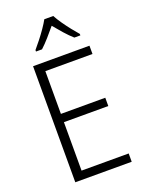

<svg xmlns="http://www.w3.org/2000/svg" viewBox="-173 -1029 839 1110"><g transform="rotate(-20 247.0 -473.5)"><path d="M438 0H91V-714H438V-663H148V-400H421V-349H148V-51H438ZM300 -947Q312 -924 331.5 -896Q351 -868 372 -841.5Q393 -815 409 -797V-788H372Q347 -810 321 -839.5Q295 -869 272 -897Q249 -869 223 -839.5Q197 -810 173 -788H136V-797Q153 -817 174 -843.5Q195 -870 214 -897.5Q233 -925 245 -947Z"/></g></svg>

Font: Noto Sans Lao SemiCondensed Light
Style: Regular
Weight: 300
Width: 4
Designer: Monotype Design Team
Foundry: Monotype Imaging Inc.
Version: Version 2.003; ttfautohint (v1.8.4.7-5d5b)